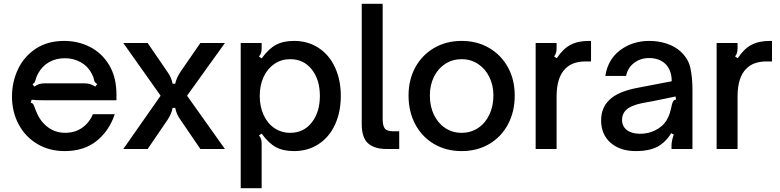

<svg xmlns="http://www.w3.org/2000/svg" viewBox="-20 -783 4097 1009"><path d="M43 -276Q43 -352 74.5 -419Q106 -486 168 -527Q230 -568 317 -568Q391 -568 453.5 -536Q516 -504 554 -440.5Q592 -377 592 -286V-256H216Q167 -256 146 -259L142 -243Q151 -241 154.5 -235.5Q158 -230 162 -219Q164 -211 171 -196Q191 -145 231 -115Q271 -85 322 -85Q375 -85 413 -112.5Q451 -140 468 -183H583Q555 -97 488.5 -43Q422 11 320 11Q239 11 176 -26.5Q113 -64 78 -129.5Q43 -195 43 -276ZM160 -328Q174 -337 186 -341Q198 -345 213 -345H424Q441 -345 453.5 -341Q466 -337 481 -328L491 -341Q482 -347 479 -351.5Q476 -356 474 -364Q472 -378 461 -398Q441 -436 403.5 -456.5Q366 -477 321 -477Q274 -477 238 -456.5Q202 -436 181 -398Q172 -383 167 -364Q165 -356 162.5 -351Q160 -346 151 -341Z M628 0 824 -280 628 -557H756L860 -405Q882 -374 887 -343H901Q906 -371 928 -405L1033 -557H1162L963 -280L1162 0H1033L928 -154Q906 -185 901 -216H887Q882 -186 861 -154L756 0Z M1771 -279Q1771 -194 1740.5 -128Q1710 -62 1654 -25.5Q1598 11 1525 11Q1468 11 1429.5 -10Q1391 -31 1355 -81L1341 -71Q1349 -62 1352 -52Q1355 -42 1355 -27V206H1245V-557H1355V-530Q1355 -515 1352 -505.5Q1349 -496 1341 -486L1355 -476Q1391 -526 1429.5 -547Q1468 -568 1525 -568Q1598 -568 1654 -531.5Q1710 -495 1740.5 -429Q1771 -363 1771 -279ZM1345 -279Q1345 -223 1365.5 -178.5Q1386 -134 1422.5 -109.5Q1459 -85 1505 -85Q1576 -85 1618.5 -139.5Q1661 -194 1661 -279Q1661 -364 1618.5 -418Q1576 -472 1505 -472Q1459 -472 1422.5 -447.5Q1386 -423 1365.5 -379Q1345 -335 1345 -279Z M2012 0Q1947 0 1914 -30Q1881 -60 1881 -131V-763H1991V-158Q1991 -123 2002 -108Q2013 -93 2047 -93H2078V0Z M2127 -281Q2127 -364 2162.5 -429Q2198 -494 2261.5 -531Q2325 -568 2406 -568Q2487 -568 2550.5 -531Q2614 -494 2649.5 -429Q2685 -364 2685 -281Q2685 -197 2650 -130.5Q2615 -64 2551.5 -26.5Q2488 11 2406 11Q2325 11 2261.5 -26Q2198 -63 2162.5 -129.5Q2127 -196 2127 -281ZM2573 -281Q2573 -335 2551.5 -378.5Q2530 -422 2492 -447Q2454 -472 2406 -472Q2358 -472 2320 -447.5Q2282 -423 2260.5 -379.5Q2239 -336 2239 -281Q2239 -224 2260.5 -179.5Q2282 -135 2320 -110Q2358 -85 2406 -85Q2454 -85 2492 -110Q2530 -135 2551.5 -180Q2573 -225 2573 -281Z M2795 0V-557H2905V-530Q2905 -515 2902 -505.5Q2899 -496 2892 -486L2906 -477Q2938 -526 2977.5 -547Q3017 -568 3075 -568H3086V-460H3056Q2989 -460 2952 -423Q2905 -378 2905 -275V0Z M3139 -151Q3139 -228 3199 -272Q3244 -305 3328 -321L3510 -356Q3510 -412 3479 -445Q3446 -478 3391 -478Q3346 -478 3312.5 -452.5Q3279 -427 3270 -384H3161Q3175 -472 3240 -520Q3305 -568 3392 -568Q3441 -568 3484.5 -553.5Q3528 -539 3558 -511Q3598 -474 3608.5 -424Q3619 -374 3619 -309V0H3509V-21Q3509 -42 3521 -76L3507 -83Q3485 -45 3450 -21Q3404 11 3321 11Q3239 11 3189 -32.5Q3139 -76 3139 -151ZM3423 -98Q3464 -118 3484 -153Q3495 -172 3500 -188.5Q3505 -205 3511 -233Q3514 -246 3519 -252.5Q3524 -259 3533 -260L3530 -276L3414 -252L3354 -241Q3296 -229 3270 -205Q3249 -184 3249 -154Q3249 -119 3274.5 -99.5Q3300 -80 3343 -80Q3387 -80 3423 -98Z M3746 0V-557H3856V-530Q3856 -515 3853 -505.5Q3850 -496 3843 -486L3857 -477Q3889 -526 3928.5 -547Q3968 -568 4026 -568H4037V-460H4007Q3940 -460 3903 -423Q3856 -378 3856 -275V0Z"/></svg>

Font: Open Sauce Sans Medium
Style: Regular
Weight: 500
Designer: Alfredo Marco Pradil
Foundry: Creative Sauce Fz LLC
Version: Version 1.477